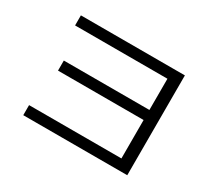

<svg xmlns="http://www.w3.org/2000/svg" viewBox="-134 -938 1268 1156"><g transform="rotate(30 500.0 -360.0)"><path d="M130 -707H853V-13H130V-83H772V-350H177V-420H772V-637H130Z"/></g></svg>

Font: Mplus 1p
Style: Regular
Weight: 400
Version: Version 1.061